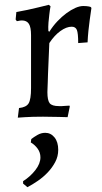

<svg xmlns="http://www.w3.org/2000/svg" viewBox="-20 -485 423 798"><path d="M59 -36Q89 -39 99 -55.5Q109 -72 109 -119V-339Q109 -372 100 -386Q91 -400 71 -400Q64 -400 56 -398Q52 -397 50 -397L45 -404L48 -435Q71 -439 94.5 -444Q118 -449 138 -454Q161 -459 183 -465L190 -459Q187 -443 185 -425Q183 -410 181.5 -391.5Q180 -373 181 -356L185 -353Q200 -377 218.5 -396.5Q237 -416 256 -430Q275 -444 293 -452Q311 -460 326 -460Q340 -460 350 -458Q354 -457 357 -456L360 -452L353 -403Q350 -382 347.5 -357Q345 -332 344 -309L305 -306Q305 -347 299.5 -360.5Q294 -374 278 -374Q256 -374 231 -356Q206 -338 185 -306Q183 -254 181 -212Q180 -194 179.5 -176Q179 -158 178.5 -143Q178 -128 177.5 -117Q177 -106 177 -102Q177 -68 186.5 -56Q196 -44 225 -44Q230 -44 237.5 -44Q245 -44 252 -45Q260 -45 269 -46L270 -42L261 2Q243 2 225 1Q209 1 191 0.5Q173 0 159 0Q136 0 117 0.5Q98 1 84 2Q67 3 54 4L59 -36ZM110 93Q120 85 135.5 76Q151 67 168 67Q191 67 206.5 86Q222 105 222 138Q222 165 209.5 188.5Q197 212 178.5 231.5Q160 251 137.5 266.5Q115 282 94 293L76 278V268Q106 249 127 222Q148 195 148 169Q148 149 136.5 133Q125 117 108 107Z"/></svg>

Font: Alegreya
Style: Regular
Weight: 400
Designer: Juan Pablo del Peral
Foundry: Juan Pablo del Peral
Version: Version 1.003